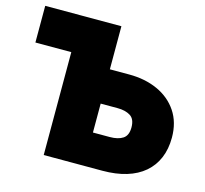

<svg xmlns="http://www.w3.org/2000/svg" viewBox="-102 -815 993 930"><g transform="rotate(15 395.0 -350.0)"><path d="M193.5 -516H13.5V-700H395.5ZM193.5 0V-700H395.5V-484H492.5Q572.5 -484 635.5 -455.5Q698.5 -427 735 -372.8Q771.5 -318.5 771.5 -242Q771.5 -184.5 752.5 -139.5Q733.5 -94.5 697 -63.2Q660.5 -32 607.8 -16Q555 0 487.5 0ZM395.5 -167H479.5Q521.5 -167 545.5 -182.8Q569.5 -198.5 569.5 -239Q569.5 -281 544.5 -296.5Q519.5 -312 480.5 -312H395.5Z"/></g></svg>

Font: Geologica Cursive Black
Style: Regular
Weight: 900
Designer: Sindre Bremnes, Frode Helland
Foundry: Monokrom Skriftforlag AS
Version: Version 1.010;gftools[0.9.28]